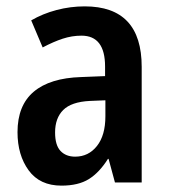

<svg xmlns="http://www.w3.org/2000/svg" viewBox="-20 -573 531 603"><path d="M246 -553Q425 -553 425 -363V0H341L321 -74H319Q292 -31 259 -10.5Q226 10 173 10Q105 10 70 -38Q35 -86 35 -158Q35 -242 86 -285Q137 -328 235 -331L310 -334V-364Q310 -461 236 -461Q206 -461 177 -451.5Q148 -442 114 -424L78 -509Q114 -530 157.5 -541.5Q201 -553 246 -553ZM262 -256Q204 -253 178.5 -227.5Q153 -202 153 -157Q153 -117 170 -99Q187 -81 216 -81Q258 -81 284.5 -114.5Q311 -148 311 -208V-258Z"/></svg>

Font: Noto Sans Kannada Condensed SemiBold
Style: Regular
Weight: 600
Width: 3
Designer: Jelle Bosma - Monotype Design Team
Foundry: Monotype Imaging Inc.
Version: Version 2.005; ttfautohint (v1.8.4.7-5d5b)